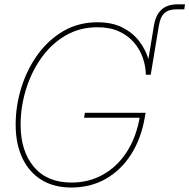

<svg xmlns="http://www.w3.org/2000/svg" viewBox="-20 -838 856 868"><path d="M639.2 -500V-501.5Q638.7 -538.6 625.7 -576.2Q612.8 -613.8 586.2 -645.3Q559.6 -676.8 518.3 -695.8Q477.1 -714.8 420.4 -714.8Q339.4 -714.8 274.9 -676.5Q210.4 -638.2 165.5 -574.2Q120.6 -510.3 96.9 -432.1Q73.2 -354 73.2 -273.9Q73.2 -155.3 132.8 -84Q192.4 -12.7 303.2 -12.7Q381.8 -12.7 445.8 -48.6Q509.8 -84.5 552.5 -150.1Q595.2 -215.8 611.3 -305.7H359.9L363.8 -328.1H638.2L634.3 -305.7Q617.7 -210.4 572.3 -139.4Q526.9 -68.4 458 -29.3Q389.2 9.8 302.2 9.8Q223.1 9.8 166.7 -25.4Q110.4 -60.5 80.6 -124.5Q50.8 -188.5 50.8 -274.4Q50.8 -358.9 76.2 -441.2Q101.6 -523.4 149.7 -590.3Q197.8 -657.2 266.1 -697.3Q334.5 -737.3 420.9 -737.3Q487.3 -737.3 533.9 -713.4Q580.6 -689.5 609.4 -651.6Q638.2 -613.8 650.9 -571.3L675.8 -721.7Q691.4 -818.4 781.2 -818.4H816.4L813 -795.9H777.8Q742.7 -795.9 723.6 -778.8Q704.6 -761.7 698.2 -721.7L661.6 -501.5Q661.6 -500.5 661.6 -500Z"/></svg>

Font: Inter Display Thin
Style: Italic
Weight: 100
Italic angle: -9.39999°
Designer: Rasmus Andersson
Foundry: rsms
Version: Version 4.000;git-a52131595